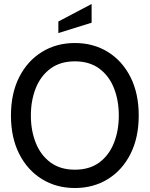

<svg xmlns="http://www.w3.org/2000/svg" viewBox="-20 -930 752 964"><path d="M356 14Q263 14 190.5 -30.8Q118 -75.5 76.5 -157.2Q35 -239 35 -350Q35 -461 76.5 -542.8Q118 -624.5 190.5 -669.2Q263 -714 356 -714Q449 -714 521.5 -669.2Q594 -624.5 635.2 -542.8Q676.5 -461 676.5 -350Q676.5 -239 635.2 -157.2Q594 -75.5 521.5 -30.8Q449 14 356 14ZM356 -78Q429.5 -78 478.5 -114.2Q527.5 -150.5 552 -212.2Q576.5 -274 576.5 -350Q576.5 -426 552 -487.8Q527.5 -549.5 478.2 -585.8Q429 -622 356 -622Q283 -622 233.8 -585.8Q184.5 -549.5 159.8 -487.8Q135 -426 135 -350Q135 -274 159.8 -212.2Q184.5 -150.5 233.8 -114.2Q283 -78 356 -78ZM273 -764V-822L440 -910V-816Z"/></svg>

Font: Cabin
Style: Regular
Weight: 400
Width: 4
Designer: Pablo Impallari
Foundry: Pablo Impallari. http://www.impallari.com Igino Marini. http://www.ikern.com
Version: Version 3.001